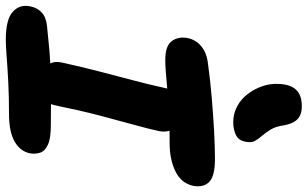

<svg xmlns="http://www.w3.org/2000/svg" viewBox="-229 -829 1059 661"><g transform="rotate(90 300.5 -498.5)"><path d="M177 -538Q127 -538 111 -561Q95 -584 101 -615Q107 -644 130 -662.5Q153 -681 189 -685Q247 -693 306.5 -698Q366 -703 420 -706Q474 -709 518 -709Q575 -709 595.5 -690Q616 -671 610 -635Q601 -593 560 -573Q519 -553 463 -553Q413 -553 375 -551.5Q337 -550 307.5 -547.5Q278 -545 255 -543Q232 -541 213 -539.5Q194 -538 177 -538ZM266 -104Q223 -104 200.5 -125Q178 -146 185 -181Q199 -245 215 -307Q231 -369 246 -425.5Q261 -482 271 -528Q278 -565 294 -583Q310 -601 344 -601Q382 -601 405.5 -576Q429 -551 421 -515Q414 -482 399.5 -430Q385 -378 367.5 -311Q350 -244 334 -165Q323 -104 266 -104ZM107 11Q37 11 10.5 -13Q-16 -37 -8 -74Q-3 -98 13.5 -113Q30 -128 61 -131Q107 -136 142.5 -139Q178 -142 208 -143Q238 -144 266.5 -144.5Q295 -145 327.5 -144.5Q360 -144 402 -144Q446 -144 468 -134Q490 -124 495.5 -107.5Q501 -91 498 -73Q492 -40 458.5 -20Q425 0 361 0Q303 0 253.5 2.5Q204 5 166 8Q128 11 107 11ZM390 -772Q361 -772 336 -785.5Q311 -799 293.5 -822Q276 -845 266.5 -873Q257 -901 259 -930Q261 -970 279.5 -989Q298 -1008 336 -1008Q366 -1008 381.5 -992Q397 -976 402 -943Q406 -917 416.5 -900Q427 -883 438 -870.5Q449 -858 455.5 -846Q462 -834 458 -815Q454 -791 435.5 -781.5Q417 -772 390 -772Z"/></g></svg>

Font: Shantell Sans Light
Style: Bold Italic
Weight: 700
Italic angle: -11°
Version: Version 1.011;[c5ecc13dd]